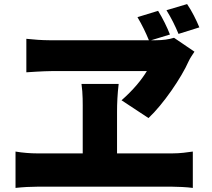

<svg xmlns="http://www.w3.org/2000/svg" viewBox="-20 -888 1040 940"><path d="M896 -868 795 -838C819 -799 837 -763 854 -722L956 -754C941 -790 920 -833 896 -868ZM932 -635 832 -703C806 -695 777 -691 744 -691H720L812 -719C798 -755 777 -798 754 -835L653 -804C676 -765 693 -730 709 -691H222C188 -691 144 -694 109 -698V-534C109 -534 193 -540 234 -540C308 -540 638 -540 699 -540C673 -497 633 -448 575 -397L707 -310C778 -376 868 -507 904 -589C911 -604 921 -618 932 -635ZM56 -146V32C92 28 131 26 163 26H823C848 26 894 28 924 32V-146C897 -142 862 -137 823 -137H553V-341C553 -380 555 -428 561 -477H379C386 -429 385 -380 385 -342V-137H163C130 -137 90 -140 56 -146Z"/></svg>

Font: ChiuKong Gothic MN Heavy
Style: Regular
Weight: 900
Designer: Ryoko NISHIZUKA 西塚涼子 (kana, bopomofo & ideographs); Paul D. Hunt (Latin, Greek & Cyrillic); Sandoll Communications 산돌커뮤니
Foundry: Adobe
Version: Version 1.300